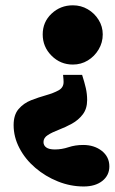

<svg xmlns="http://www.w3.org/2000/svg" viewBox="-20 -463 425 709"><path d="M283.2 -186.5Q292 -159.2 296.9 -137.7Q301.8 -116.2 301.8 -93.8Q301.8 -61.5 285.6 -40.5Q269.5 -19.5 245.6 -6.3Q221.7 6.8 197.3 16.1Q172.9 25.4 156.7 35.6Q140.6 45.9 140.6 61.5Q140.6 74.2 150.9 81.5Q161.1 88.9 182.6 88.9Q208 88.9 232.9 80.6Q257.8 72.3 287.1 72.3Q328.1 72.3 356 94.2Q383.8 116.2 383.8 151.4Q383.8 184.6 357.9 205.1Q332 225.6 289.1 225.6Q240.2 225.6 193.8 207Q147.5 188.5 110.4 156.7Q73.2 125 51.8 84Q30.3 43 30.3 -1Q30.3 -39.1 48.8 -60.5Q67.4 -82 94.7 -92.8Q122.1 -103.5 149.9 -111.3Q177.7 -119.1 196.3 -129.4Q214.8 -139.6 214.8 -160.2Q214.8 -163.1 214.4 -169.9Q213.9 -176.8 212.9 -186.5ZM249 -443.4Q279.3 -443.4 304.2 -428.7Q329.1 -414.1 344.2 -389.6Q359.4 -365.2 359.4 -335.9Q359.4 -305.7 344.2 -280.3Q329.1 -254.9 304.2 -239.7Q279.3 -224.6 249 -224.6Q203.1 -224.6 170.4 -257.3Q137.7 -290 137.7 -335.9Q137.7 -381.8 170.4 -412.6Q203.1 -443.4 249 -443.4Z"/></svg>

Font: Crimson Pro Black
Style: Regular
Weight: 900
Designer: Jacques Le Bailly
Foundry: Baron von Fonthausen
Version: Version 1.003